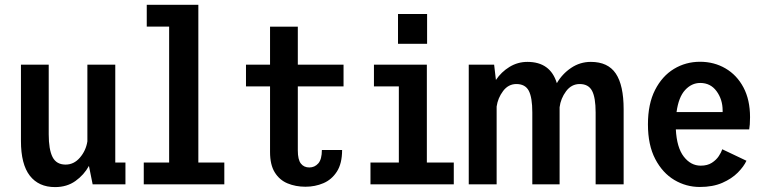

<svg xmlns="http://www.w3.org/2000/svg" viewBox="-20 -770 3215 802"><path d="M210 11.5Q141.5 11.5 104.5 -36.2Q67.5 -84 67.5 -181V-500H183.5V-209Q183.5 -145.5 199.5 -114Q215.5 -82.5 254 -82.5Q289 -82.5 314 -111.8Q339 -141 345 -179.5V-500H461.5V-91H504V0H367L351.5 -77Q331 -39.5 295.2 -14Q259.5 11.5 210 11.5Z M580.5 0V-91H686.5V-659H593V-750H808.5V-91H917V0Z M1108 -135V-409H1007.5V-500H1108V-658.5H1224V-500H1415V-409H1224V-141.5Q1224 -103 1236.8 -86.8Q1249.5 -70.5 1272 -70.5Q1294.5 -70.5 1309.5 -87.5Q1324.5 -104.5 1324.5 -143.5H1409Q1409 -87 1387.2 -53.2Q1365.5 -19.5 1330.8 -4.8Q1296 10 1256 10Q1215 10 1181.2 -4Q1147.5 -18 1127.8 -49.8Q1108 -81.5 1108 -135Z M1642.5 -711.5H1764V-587H1642.5ZM1527.5 0V-91H1646V-409H1542V-500H1763V-91H1875.5V0Z M1938 0V-500H2044L2051.5 -436Q2074 -469.5 2108.2 -490.5Q2142.5 -511.5 2183 -511.5Q2279 -511.5 2306 -422.5Q2328.5 -461.5 2365.8 -486.5Q2403 -511.5 2448 -511.5Q2519.5 -511.5 2552.2 -462.8Q2585 -414 2585 -313.5V0H2468V-300.5Q2468 -362.5 2453 -390.8Q2438 -419 2401.5 -419Q2367 -419 2344.5 -388.8Q2322 -358.5 2317.5 -322V0H2203.5V-300.5Q2203.5 -362.5 2188.8 -390.8Q2174 -419 2137 -419Q2103.5 -419 2081.5 -389.8Q2059.5 -360.5 2054.5 -325V0Z M2903 11Q2846 11 2796.8 -18.2Q2747.5 -47.5 2717 -105.8Q2686.5 -164 2686.5 -250.5Q2686.5 -336 2716.2 -394.2Q2746 -452.5 2795.2 -482.2Q2844.5 -512 2904 -512Q2963 -512 3010.5 -484.2Q3058 -456.5 3085.5 -404.8Q3113 -353 3113 -280.5Q3113 -263.5 3112 -250.5Q3111 -237.5 3109.5 -229.5H2803Q2807 -153.5 2836.2 -115.8Q2865.5 -78 2907 -78Q2935 -78 2953.5 -90Q2972 -102 2982.5 -118Q2993 -134 2997 -146.5L3098 -98.5Q3087 -74.5 3061.8 -49Q3036.5 -23.5 2997 -6.2Q2957.5 11 2903 11ZM2905 -423.5Q2869 -423.5 2841.8 -394Q2814.5 -364.5 2806 -302H2998.5V-308.5Q2998.5 -354.5 2973.2 -389Q2948 -423.5 2905 -423.5Z"/></svg>

Font: Trispace SemiCondensed Medium
Style: Regular
Weight: 500
Width: 4
Designer: Tyler Finck
Foundry: Etcetera Type Company
Version: Version 1.210; ttfautohint (v1.8.3)